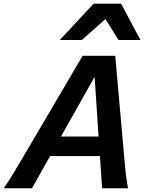

<svg xmlns="http://www.w3.org/2000/svg" viewBox="-29 -1003 768 1023"><path d="M515.1 0 503.4 -171.4H237.8L141.6 0H-8.8Q4.9 -19.5 19 -41.7Q33.2 -64 51.8 -95Q70.3 -126 97.2 -171.4L411.1 -705.6H585L632.3 -171.4Q638.2 -103.5 642.8 -66.2Q647.5 -28.8 653.3 0ZM475.1 -593.8 295.9 -275.4H496.1ZM719.2 -790H602.5L532.7 -901.4L407.2 -790H290L469.7 -983.4H616.2Z"/></svg>

Font: Andika
Style: Bold Italic
Weight: 700
Italic angle: -14°
Designer: Victor Gaultney, Annie Olsen, Julie Remington, Don Collingsworth, Eric Hays, Becca Hirsbrunner
Foundry: SIL International
Version: Version 6.101